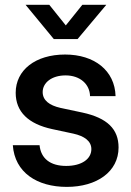

<svg xmlns="http://www.w3.org/2000/svg" viewBox="-20 -749 535 782"><path d="M252 12.2C374 12.2 462.9 -49.3 462.9 -148.4C462.9 -223.1 417 -268.6 315.9 -290.5L226.1 -309.6C181.2 -319.8 153.8 -340.3 153.8 -374C153.8 -411.6 189.9 -441.9 247.1 -441.9C306.6 -441.9 345.7 -405.8 346.7 -357.4H450.7C447.8 -461.9 364.3 -526.9 245.1 -526.9C124 -526.9 43.9 -463.4 43.9 -371.1C43.9 -293.9 95.2 -244.1 192.9 -223.1L279.3 -204.6C323.2 -194.8 352.1 -174.8 352.1 -141.6C352.1 -101.6 313 -73.2 249.5 -73.2C184.6 -73.2 146.5 -103.5 141.1 -157.7H32.2C40 -46.4 130.9 12.2 252 12.2ZM180.7 -729.5H84.5V-729L199.2 -589.8H295.9L412.6 -729V-729.5H315.4L248 -645.5Z"/></svg>

Font: Raveo Display Display Medium
Style: Regular
Weight: 500
Designer: Jakub Foglar, Rasmus Andersson (Inter)
Foundry: Jakubfoglar.com
Version: Version 1.100;Glyphs 3.2.3 (3260)